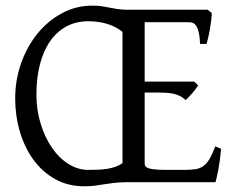

<svg xmlns="http://www.w3.org/2000/svg" viewBox="-20 -650 838 685"><path d="M294.9 -43.9Q314.5 -43.9 331.5 -44.7Q348.6 -45.4 363.5 -47.9Q378.4 -50.3 391.6 -54.9Q404.8 -59.6 417 -67.9V-536.6Q391.1 -556.6 360.4 -565.4Q329.6 -574.2 294.9 -574.2Q251.5 -574.2 217 -555.7Q182.6 -537.1 158.9 -503.2Q135.3 -469.2 122.6 -420.9Q109.9 -372.6 109.9 -313Q109.9 -258.3 124.8 -209.5Q139.6 -160.6 164.8 -123.8Q189.9 -86.9 223.6 -65.4Q257.3 -43.9 294.9 -43.9ZM769 -119.1Q765.1 -76.7 759 -45.4Q752.9 -14.2 749 0H429.7Q403.8 0.5 385.3 2.7Q366.7 4.9 350.6 7.6Q334.5 10.3 318.4 12.5Q302.2 14.6 280.8 14.6Q222.2 14.6 176.3 -11.2Q130.4 -37.1 98.9 -80.6Q67.4 -124 50.8 -180.7Q34.2 -237.3 34.2 -298.8Q34.2 -365.2 55.7 -425.3Q77.1 -485.4 114.3 -530.8Q151.4 -576.2 201.4 -603Q251.5 -629.9 309.1 -629.9Q328.6 -629.9 343 -627.7Q357.4 -625.5 370.6 -622.8Q383.8 -620.1 398.2 -617.9Q412.6 -615.7 432.1 -615.2H721.2L735.8 -603Q734.9 -590.3 733.2 -575.2Q731.4 -560.1 728.8 -544.9Q726.1 -529.8 722.9 -516.1Q719.7 -502.4 716.8 -493.2H693.8Q692.9 -515.6 689.9 -530.5Q687 -545.4 682.1 -554.4Q677.2 -563.5 670.2 -567.1Q663.1 -570.8 653.8 -570.8H496.1V-358.9H672.9L687 -345.2Q682.6 -338.4 676.8 -330.8Q670.9 -323.2 664.8 -316.2Q658.7 -309.1 652.8 -303Q647 -296.9 642.1 -293Q634.8 -300.3 626.2 -305.2Q617.7 -310.1 606.7 -313.5Q595.7 -316.9 580.6 -318.4Q565.4 -319.8 544.9 -319.8H496.1V-75.2Q496.1 -67.9 496.6 -62.3Q497.1 -56.6 503.9 -52.5Q510.7 -48.3 527.3 -46.1Q543.9 -43.9 576.2 -43.9H639.2Q661.6 -43.9 677.5 -46.4Q693.4 -48.8 705.3 -57.4Q717.3 -65.9 727.3 -82.5Q737.3 -99.1 748 -127.9Z"/></svg>

Font: Gentium Plus Afr
Style: Regular
Weight: 400
Designer: J. Victor Gaultney, Annie Olsen, Iska Routamaa, Becca Hirsbrunner
Foundry: SIL International
Version: Version 5.000